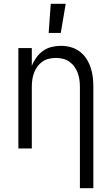

<svg xmlns="http://www.w3.org/2000/svg" viewBox="-20 -784 590 1014"><path d="M402 210V-325Q402 -344 399.5 -362.5Q397 -381 390.5 -398.5Q384 -416 373 -431.5Q362 -447 346.5 -458Q331 -469 312.5 -473.5Q294 -478 275 -478Q256 -478 237.5 -473.5Q219 -469 203.5 -458Q188 -447 177 -431.5Q166 -416 159.5 -398.5Q153 -381 150.5 -362.5Q148 -344 148 -325V0H77V-530H148V-436Q157 -459 172 -480Q187 -501 207.5 -515.5Q228 -530 252.5 -536Q277 -542 302 -542Q328 -542 353.5 -535Q379 -528 400 -512.5Q421 -497 435.5 -475Q450 -453 458.5 -428Q467 -403 470 -377Q473 -351 473 -325V210ZM237 -610 248 -764H327L301 -610Z"/></svg>

Font: Lode
Style: Regular
Weight: 400
Monospace: yes
Designer: Belleve Invis
Foundry: Belleve Invis
Version: Version 29.2.0; ttfautohint (v1.8.3)